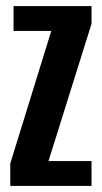

<svg xmlns="http://www.w3.org/2000/svg" viewBox="-20 -611 334 631"><path d="M13.8 0V-73.8L148.5 -509.3H24.5V-591H280.8V-532.9L139.4 -81.7H280.8V0Z"/></svg>

Font: Alumni Sans Thin
Style: Regular
Weight: 100
Designer: Robert E. Leuschke
Foundry: Robert E. Leuschke
Version: Version 1.018